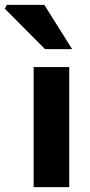

<svg xmlns="http://www.w3.org/2000/svg" viewBox="-74 -773 370 793"><path d="M65 0V-496H212V0ZM112 -570 -54 -737 -46 -753H109L224 -570Z"/></svg>

Font: Source Sans 3 ExtraLight
Style: Bold
Weight: 700
Version: Version 3.052;hotconv 1.1.0;makeotfexe 2.6.0